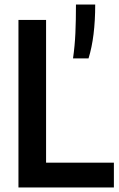

<svg xmlns="http://www.w3.org/2000/svg" viewBox="-20 -828 525 848"><path d="M61.5 0V-740H183.5V-109.5H483V0ZM302.5 -570Q310.5 -625.5 313 -682Q315.5 -738.5 315.5 -808H400.5Q400.5 -664.5 371 -570Z"/></svg>

Font: Encode Sans Cnd SmBold
Style: Regular
Weight: 600
Width: 3
Designer: Multiple Designers
Foundry: Impallari Type
Version: Version 3.002; ttfautohint (v1.8.3) -l 8 -r 50 -G 200 -x 14 